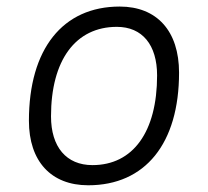

<svg xmlns="http://www.w3.org/2000/svg" viewBox="-20 -547 626 577"><path d="M245.1 9.8C416.5 9.8 518.1 -115.7 518.1 -328.6C518.1 -453.6 451.7 -527.3 339.8 -527.3C168.5 -527.3 66.9 -399.9 66.9 -184.1C66.9 -62.5 133.3 9.8 245.1 9.8ZM257.8 -50.8C179.2 -50.8 133.3 -105.5 133.3 -197.3C133.3 -366.2 207 -466.3 331.1 -466.3C407.7 -466.3 452.1 -412.1 452.1 -320.3C452.1 -150.9 379.9 -50.8 257.8 -50.8Z"/></svg>

Font: Cascadia Mono NF Light
Style: Italic
Weight: 300
Italic angle: -10°
Monospace: yes
Designer: Aaron Bell
Foundry: Saja Typeworks
Version: Version 2404.023